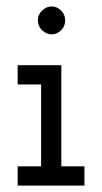

<svg xmlns="http://www.w3.org/2000/svg" viewBox="-20 -578 318 598"><path d="M243 0H35V-60H108V-315H35V-375H171V-60H243ZM183 -514Q183 -496 170 -483.5Q157 -471 141 -471Q125 -471 111.5 -483.5Q98 -496 98 -514.5Q98 -533 111.5 -545.5Q125 -558 141 -558Q157 -558 170 -545.5Q183 -533 183 -514Z"/></svg>

Font: Josefin Slab SemiBold
Style: Regular
Weight: 600
Designer: Santiago Orozco
Foundry: Typemade
Version: Version 2.000